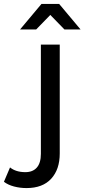

<svg xmlns="http://www.w3.org/2000/svg" viewBox="-112 -757 430 977"><path d="M23 200Q-10 200 -40.5 192Q-71 184 -92 168L-61 95Q-31 119 17 119Q55 119 75.5 95.5Q96 72 96 26V-530H192V24Q192 105 148.5 152.5Q105 200 23 200ZM-10 -607 99 -737H189L298 -607H216L144 -681L72 -607Z"/></svg>

Font: Montserrat Z Med
Style: Regular
Weight: 500
Designer: Julieta Ulanovsky
Foundry: Julieta Ulanovsky
Version: Version 8.000